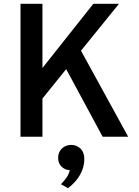

<svg xmlns="http://www.w3.org/2000/svg" viewBox="-20 -720 732 1011"><path d="M88 0V-700H203.5V-362L471.5 -700H606.5L406.5 -453L655 0H520.5L328.5 -356L203.5 -201V0ZM338 271 301 250Q315 235.5 328.5 217.5Q342 199.5 347.5 176Q321.5 175 303.8 157.2Q286 139.5 286 111Q286 81.5 305.8 62.2Q325.5 43 355 43Q383.5 43 403.8 62.5Q424 82 424 118Q424 161 401.5 200.5Q379 240 338 271Z"/></svg>

Font: Overpass SemiBold
Style: Regular
Weight: 600
Designer: Delve Withrington, Dave Bailey, Thomas Jockin
Foundry: Delve Fonts LLC
Version: Version 4.000